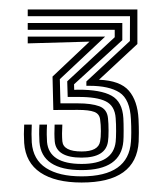

<svg xmlns="http://www.w3.org/2000/svg" viewBox="-20 -820 346 405"><path d="M152.2 -435Q96.5 -435 65.2 -456Q34 -477 31 -518.2Q29.8 -536.5 31 -557.2H47Q46 -536.5 47 -519.5Q49.8 -483.2 77.1 -465.6Q104.5 -448 152.2 -448Q251.2 -448 256.2 -521.2Q256.8 -527.2 256.9 -540.4Q257 -553.5 256.2 -568.2Q254.2 -610.5 232.2 -624.8Q210.2 -639 168.8 -639H162.2V-648.2L254 -733.5L254.2 -785.8H38.5V-800H269.8V-727.2L188.8 -651.8Q233.5 -650 251.9 -628.6Q270.2 -607.2 272.2 -568.8Q273 -551.5 272.9 -539.6Q272.8 -527.8 272.5 -521.2Q267.5 -435 152.2 -435ZM152.2 -461.2Q67.8 -461.2 63.2 -520.5Q62.8 -527.5 62.6 -537.1Q62.5 -546.8 63.2 -557.2H79.2Q78.5 -545.2 78.6 -536.5Q78.8 -527.8 79.2 -520.5Q83.5 -474.2 152.2 -474.2Q218.8 -474.2 224 -521Q224.8 -528.2 224.9 -543.2Q225 -558.2 224 -570.8Q222.2 -596.8 203.2 -606.2Q184.2 -615.8 144 -615.5H122.8L121.8 -648.5L222 -741.5V-757.2H38.5V-771.5H238V-735.2L136.2 -642.2L136.5 -630.5L144.2 -630.8Q192.2 -631 215.2 -618.2Q238.2 -605.5 240.2 -570.8Q240.8 -560 240.8 -544.5Q240.8 -529 240.2 -522Q235.2 -461.2 152.2 -461.2ZM152.2 -487.5Q98.8 -487.5 95.5 -521.5Q94.2 -536.5 95.2 -557.2H111.5Q110.2 -537.5 111.5 -522Q113.5 -500.5 152.2 -500.5Q187.5 -500.5 191.2 -521.8Q192.8 -529.8 192.8 -543.5Q192.8 -557.2 191.2 -568Q189.8 -579.8 178.8 -584Q167.8 -588.2 144 -588.2L92.5 -588L90.8 -658.5L168.8 -732.2L38.5 -728.5V-742.8H201.8L106.2 -653L107.5 -602H144Q172.8 -602 189.4 -595.9Q206 -589.8 207.8 -570.5Q209 -559.8 209 -544.6Q209 -529.5 207.8 -521.8Q203.2 -487.5 152.2 -487.5Z"/></svg>

Font: Big Shoulders Inline Text
Style: Bold
Weight: 700
Designer: Patric King
Foundry: XO Type Co
Version: Version 1.000